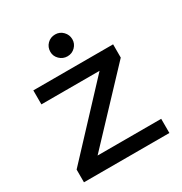

<svg xmlns="http://www.w3.org/2000/svg" viewBox="-161 -797 866 915"><g transform="rotate(-30 272.5 -339.5)"><path d="M38 -70 368 -423H48V-500H487V-427L158 -78H508V0H38ZM331 -618Q331 -594 313.5 -576.5Q296 -559 271 -559Q246 -559 228 -576.5Q210 -594 210 -618Q210 -644 227.5 -661.5Q245 -679 271 -679Q296 -679 313.5 -661Q331 -643 331 -618Z"/></g></svg>

Font: Goli
Style: Regular
Weight: 400
Designer: jaikishan Patel
Foundry: MagicType
Version: Version 1.000